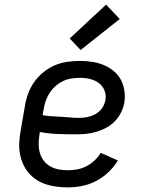

<svg xmlns="http://www.w3.org/2000/svg" viewBox="-20 -801 640 829"><path d="M273 8Q249 8 225 5Q201 2 179 -5Q157 -12 138 -24.5Q119 -37 104.5 -53.5Q90 -70 80.5 -91Q71 -112 66.5 -135Q62 -158 63 -182Q64 -206 68 -230L87 -340Q91 -367 100.5 -394Q110 -421 126.5 -445Q143 -469 166 -488Q189 -507 215.5 -518.5Q242 -530 270 -534Q298 -538 325 -538Q352 -538 378 -534Q404 -530 427 -520.5Q450 -511 469.5 -495.5Q489 -480 501 -458Q513 -436 517 -410Q521 -384 517 -358Q513 -336 502.5 -315Q492 -294 475.5 -277Q459 -260 438 -249Q417 -238 395 -231.5Q373 -225 351 -223Q329 -221 307 -221Q268 -221 229 -222.5Q190 -224 152 -231L150 -218Q147 -198 147 -178Q147 -158 152.5 -139.5Q158 -121 169.5 -106.5Q181 -92 197.5 -82.5Q214 -73 233.5 -69.5Q253 -66 273 -66Q293 -66 313 -69.5Q333 -73 352.5 -83Q372 -93 388 -108Q404 -123 415 -141L489 -108Q472 -80 447.5 -57Q423 -34 394 -19Q365 -4 334 2Q303 8 273 8ZM320 -292Q332 -292 344.5 -293.5Q357 -295 369 -298.5Q381 -302 392.5 -308.5Q404 -315 413 -324.5Q422 -334 427.5 -345.5Q433 -357 435 -369Q438 -383 435 -397.5Q432 -412 424.5 -423.5Q417 -435 406 -443Q395 -451 381.5 -456Q368 -461 353.5 -463Q339 -465 325 -465Q307 -465 288 -462Q269 -459 251.5 -450.5Q234 -442 219 -428.5Q204 -415 193.5 -398.5Q183 -382 177 -364Q171 -346 168 -328L164 -304Q183 -300 202.5 -299Q222 -298 242 -297Q262 -296 281.5 -294Q301 -292 320 -292ZM328 -585 281 -635 438 -781 497 -719Z"/></svg>

Font: Iosevka Slab Extended
Style: Italic
Weight: 400
Width: 7
Italic angle: -9°
Monospace: yes
Designer: Belleve Invis
Foundry: Belleve Invis
Version: Version 11.1.0; ttfautohint (v1.8.3)